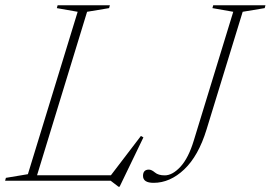

<svg xmlns="http://www.w3.org/2000/svg" viewBox="-46 -690 1034 733"><path d="M286.5 -645 95.5 -21H377.5L492 -171L501.5 -165.5L410.5 23H406.5L376.5 0H-26.5L-23.5 -11L60.5 -25L250.5 -645L171 -659L174 -670H373.5L370.5 -659ZM742.5 -195.5Q711.5 -94.5 657.2 -43.2Q603 8 540.5 8Q500 8 500 -18.5Q500 -42.5 522.5 -42.5Q532.5 -42.5 545.5 -31.5Q558.5 -20.5 583 -20.5Q612.5 -20.5 643 -53.5Q673.5 -86.5 694 -154L844.5 -645L765 -659L768 -670H967.5L964.5 -659L880.5 -645Z"/></svg>

Font: Newsreader 16pt ExtraLight
Style: Italic
Weight: 275
Italic angle: -17°
Designer: Hugues Gentile
Foundry: Production Type
Version: Version 1.003; ttfautohint (v1.8.3)